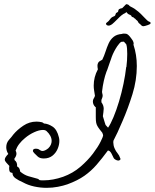

<svg xmlns="http://www.w3.org/2000/svg" viewBox="-20 -791 743 922"><path d="M304 94Q284 101 258 106Q232 111 204 111Q174 111 144 104.5Q114 98 89 84Q70 76 55 65.5Q40 55 40 41V40L39 39Q29 38 26.5 32.5Q24 27 24 20Q24 16 24 12.5Q24 9 25 6Q16 -4 9.5 -11Q3 -18 3 -25Q3 -35 20 -52L19 -53Q14 -61 12 -69Q10 -77 10 -84Q10 -105 23.5 -120Q37 -135 44 -145Q63 -168 92 -187.5Q121 -207 155 -207Q168 -207 181 -204Q186 -203 191 -198Q211 -197 232.5 -183Q254 -169 263 -131Q264 -127 264.5 -123Q265 -119 265 -114Q265 -95 256.5 -75.5Q248 -56 231.5 -43Q215 -30 190 -30Q171 -30 161 -39.5Q151 -49 145 -55Q138 -62 138 -67Q138 -77 153 -77Q163 -77 169 -72Q177 -66 184 -66Q196 -66 212 -79Q221 -88 224.5 -97Q228 -106 228 -114Q228 -127 221.5 -139Q215 -151 204 -161Q198 -167 186 -167Q168 -167 144 -156Q120 -145 100 -128Q84 -115 72.5 -100Q61 -85 55 -68Q57 -64 58 -60.5Q59 -57 59 -53Q59 -42 49 -29Q49 -25 50 -22Q64 -12 62 8Q70 12 73 18.5Q76 25 77 33Q96 49 116 55Q136 61 159 67Q163 68 165.5 70Q168 72 170 74Q175 75 180 75Q185 75 190 75Q234 75 283 58Q330 41 366 10Q402 -21 426.5 -53.5Q451 -86 463 -110.5Q475 -135 475 -139V-141Q475 -143 474 -146.5Q473 -150 471 -154Q457 -171 450.5 -181Q444 -191 442 -201Q440 -211 440 -228V-276L437 -278Q426 -289 426 -304Q426 -312 430 -318Q434 -324 436 -331Q434 -344 432 -356Q430 -368 430 -380Q430 -421 450 -458Q449 -463 448.5 -467.5Q448 -472 448 -476Q448 -484 452 -490.5Q456 -497 469 -503L471 -504Q480 -522 486.5 -542.5Q493 -563 501.5 -582Q510 -601 525 -613.5Q540 -626 565 -628Q573 -631 585 -629Q593 -628 603 -616Q607 -612 610 -607Q613 -602 617 -597Q624 -584 621 -577V-576Q637 -528 637 -474Q637 -406 616 -338.5Q595 -271 569 -211Q556 -180 544.5 -155.5Q533 -131 525 -116Q525 -115 524.5 -113Q524 -111 524 -108Q524 -102 525.5 -93.5Q527 -85 531 -77Q536 -65 544.5 -55Q553 -45 557 -32Q561 -26 555 -22Q551 -20 548 -20Q542 -20 535 -24Q528 -28 526 -32Q524 -37 516 -52.5Q508 -68 499 -68H498Q470 -30 444 0Q418 30 385.5 53Q353 76 304 94ZM499 -178Q511 -195 525 -228.5Q539 -262 551.5 -303.5Q564 -345 573 -388.5Q582 -432 586 -469H587Q589 -486 590 -501.5Q591 -517 591 -532Q591 -546 590 -558.5Q589 -571 586 -579Q583 -581 580 -585Q579 -587 577 -589Q575 -591 573 -591Q565 -591 562 -590Q554 -585 543 -569Q527 -545 517 -519Q515 -513 513 -507Q511 -501 509 -496Q504 -483 500 -470Q496 -457 491 -446Q484 -427 478.5 -402.5Q473 -378 470 -351Q470 -348 470.5 -345Q471 -342 472 -339Q472 -338 472.5 -336.5Q473 -335 473 -333Q473 -327 471 -321.5Q469 -316 467 -311V-300Q478 -285 478 -269Q478 -261 476.5 -252Q475 -243 474 -233L483 -203L487 -191L496 -181ZM668 -665Q664 -665 659.5 -668.5Q655 -672 653 -675Q650 -678 648 -679Q646 -680 644 -684Q641 -691 637.5 -693Q634 -695 630 -700Q628 -703 626 -703Q624 -703 623 -705Q623 -706 622.5 -706.5Q622 -707 622 -707Q618 -709 615 -709.5Q612 -710 610 -716Q607 -719 600 -721.5Q593 -724 587 -733Q582 -728 577 -726Q572 -724 570 -722L563 -717Q560 -715 554.5 -709.5Q549 -704 546 -701Q525 -680 518.5 -675Q512 -670 504 -668H501Q494 -668 490.5 -673Q487 -678 492 -682Q499 -688 500 -688.5Q501 -689 502.5 -691Q504 -693 512 -703Q517 -709 524.5 -711.5Q532 -714 533 -717L537 -728Q540 -730 543.5 -732Q547 -734 547 -735Q548 -744 552 -747Q556 -750 567 -752Q569 -753 577 -762Q585 -771 587 -771Q590 -771 594 -769Q598 -768 600 -765Q602 -762 606 -760Q611 -757 617.5 -754Q624 -751 626 -749Q648 -733 656 -724.5Q664 -716 674 -706Q683 -698 686.5 -693.5Q690 -689 701 -685Q703 -684 703 -680Q705 -676 689.5 -670.5Q674 -665 668 -665Z"/></svg>

Font: Are You Serious
Style: Regular
Weight: 400
Designer: Robert E. Leuschke
Foundry: Robert E. Leuschke
Version: Version 1.100